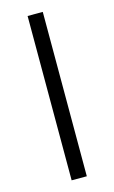

<svg xmlns="http://www.w3.org/2000/svg" viewBox="-110 -738 466 782"><g transform="rotate(-15 123.0 -346.5)"><path d="M91 0V-693H155V0Z"/></g></svg>

Font: Ubuntu Sans Light
Style: Regular
Weight: 300
Designer: Dalton Maag Ltd
Foundry: Dalton Maag Ltd
Version: Version 1.006; ttfautohint (v1.8.4.7-5d5b)